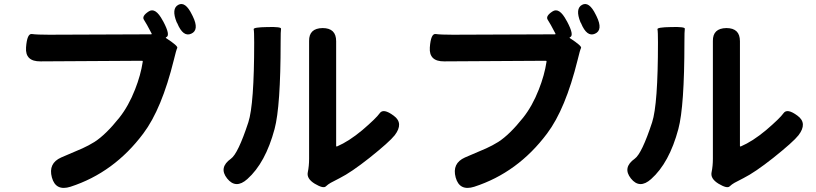

<svg xmlns="http://www.w3.org/2000/svg" viewBox="-20 -882 4040 951"><path d="M329 43Q256 66 237 -3Q218 -73 283 -102L388 -147Q419 -161 448 -179Q504 -215 571 -299Q617 -357 649 -439Q677 -510 687 -576Q688 -581 683 -581L181 -578Q104 -577 109 -647Q114 -717 138 -713.5Q162 -710 223 -710L728 -712Q733 -712 731 -716Q705 -766 693 -784Q681 -802 716 -825Q750 -848 786 -780L789 -775Q825 -707 804 -698Q799 -696 803 -693Q863 -654 858 -644.5Q853 -635 841 -585Q781 -342 690 -221Q545 -27 329 43ZM927 -715Q887 -697 858 -767L855 -772Q828 -839 863 -858Q898 -877 931 -809L935 -801Q968 -733 927 -715Z M1539 28Q1498 3 1504.5 -28.5Q1511 -60 1511 -96V-679Q1510 -742 1578 -743Q1645 -743 1645 -678V-160Q1645 -155 1650 -157Q1708 -182 1774 -237Q1843 -296 1861 -321.5Q1879 -347 1930 -309Q1981 -272 1935 -212Q1909 -179 1810 -100Q1719 -28 1663 0Q1630 17 1618 23.5Q1606 30 1593.5 41.5Q1581 53 1539 28ZM1205 5Q1148 56 1105 2Q1062 -52 1124 -96Q1159 -121 1210 -276Q1239 -365 1239 -672Q1239 -727 1236.5 -737Q1234 -747 1304 -748Q1374 -750 1372 -739.5Q1370 -729 1370 -673Q1370 -355 1340 -243Q1295 -75 1205 5Z M2329 43Q2256 66 2237 -3Q2218 -73 2283 -102L2388 -147Q2419 -161 2448 -179Q2504 -215 2571 -299Q2617 -357 2649 -439Q2677 -510 2687 -576Q2688 -581 2683 -581L2181 -578Q2104 -577 2109 -647Q2114 -717 2138 -713.5Q2162 -710 2223 -710L2728 -712Q2733 -712 2731 -716Q2705 -766 2693 -784Q2681 -802 2716 -825Q2750 -848 2786 -780L2789 -775Q2825 -707 2804 -698Q2799 -696 2803 -693Q2863 -654 2858 -644.5Q2853 -635 2841 -585Q2781 -342 2690 -221Q2545 -27 2329 43ZM2927 -715Q2887 -697 2858 -767L2855 -772Q2828 -839 2863 -858Q2898 -877 2931 -809L2935 -801Q2968 -733 2927 -715Z M3539 28Q3498 3 3504.5 -28.5Q3511 -60 3511 -96V-679Q3510 -742 3578 -743Q3645 -743 3645 -678V-160Q3645 -155 3650 -157Q3708 -182 3774 -237Q3843 -296 3861 -321.5Q3879 -347 3930 -309Q3981 -272 3935 -212Q3909 -179 3810 -100Q3719 -28 3663 0Q3630 17 3618 23.5Q3606 30 3593.5 41.5Q3581 53 3539 28ZM3205 5Q3148 56 3105 2Q3062 -52 3124 -96Q3159 -121 3210 -276Q3239 -365 3239 -672Q3239 -727 3236.5 -737Q3234 -747 3304 -748Q3374 -750 3372 -739.5Q3370 -729 3370 -673Q3370 -355 3340 -243Q3295 -75 3205 5Z"/></svg>

Font: Resource Han Rounded JP
Style: Bold
Weight: 700
Designer: Cyano Hao (round all glyphs); Ryoko NISHIZUKA 西塚涼子 (kana, bopomofo & ideographs); Paul D. Hunt (Latin, Greek & Cyrillic)
Foundry: Cyano Hao
Version: 0.990